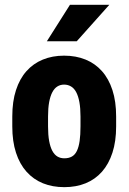

<svg xmlns="http://www.w3.org/2000/svg" viewBox="-20 -770 536 800"><path d="M31.2 -243.2V-284.7Q31.2 -347.2 46.6 -394.5Q62 -441.9 90.3 -473.6Q118.7 -505.4 158.4 -521.7Q198.2 -538.1 247.1 -538.1Q296.9 -538.1 336.7 -521.7Q376.5 -505.4 404.8 -473.6Q433.1 -441.9 448.5 -394.5Q463.9 -347.2 463.9 -284.7V-243.2Q463.9 -181.2 448.5 -133.8Q433.1 -86.4 404.8 -54.4Q376.5 -22.5 336.7 -6.3Q296.9 9.8 248 9.8Q198.7 9.8 158.9 -6.3Q119.1 -22.5 90.6 -54.4Q62 -86.4 46.6 -133.8Q31.2 -181.2 31.2 -243.2ZM180.2 -284.7V-243.2Q180.2 -208 184.8 -182.6Q189.5 -157.2 198.2 -141.1Q207 -125 219.5 -117.7Q231.9 -110.4 248 -110.4Q266.6 -110.4 279.5 -117.7Q292.5 -125 300.3 -141.1Q308.1 -157.2 311.8 -182.6Q315.4 -208 315.4 -243.2V-284.7Q315.4 -319.3 310.8 -344.5Q306.2 -369.6 297.6 -385.7Q289.1 -401.9 276.1 -409.7Q263.2 -417.5 247.1 -417.5Q231.4 -417.5 219 -409.7Q206.5 -401.9 198 -385.7Q189.5 -369.6 184.8 -344.5Q180.2 -319.3 180.2 -284.7ZM175.3 -598.1 271.5 -750H435.5L299.8 -598.1Z"/></svg>

Font: Roboto Condensed ExtraBold
Style: Regular
Weight: 800
Designer: Christian Robertson
Foundry: Google
Version: Version 3.008; 2023